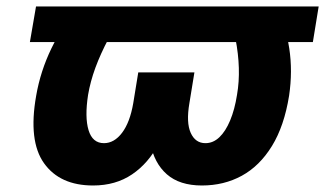

<svg xmlns="http://www.w3.org/2000/svg" viewBox="-20 -566 1011 596"><path d="M969.2 -545.9 951.2 -435.5H72.8L91.8 -545.9ZM224.6 -545.9H377.4Q342.3 -493.7 317.1 -446.3Q292 -398.9 276.1 -355.7Q260.3 -312.5 253.4 -271.5Q242.7 -202.1 254.9 -161.9Q267.1 -121.6 302.7 -121.6Q334.5 -121.6 358.9 -153.8Q383.3 -186 393.6 -245.6L409.2 -341.3H532.2L518.6 -264.2Q505.4 -182.6 473.1 -120.8Q440.9 -59.1 389.9 -24.7Q338.9 9.8 269 9.8Q166 9.8 116.7 -59.3Q67.4 -128.4 92.3 -269Q105.5 -345.2 139.6 -415.8Q173.8 -486.3 224.6 -545.9ZM683.6 -545.9H835.9Q867.2 -486.3 877.9 -415.8Q888.7 -345.2 877.4 -269Q862.3 -174.8 824.2 -112.8Q786.1 -50.8 730.7 -20.5Q675.3 9.8 606.9 9.8Q537.6 9.8 498 -24.9Q458.5 -59.6 446.8 -121.3Q435.1 -183.1 448.2 -264.2L461.4 -341.3H583.5L567.9 -245.6Q557.6 -185.5 572 -153.6Q586.4 -121.6 617.7 -121.6Q641.6 -121.6 660.9 -139.9Q680.2 -158.2 694.3 -191.9Q708.5 -225.6 715.8 -272Q722.7 -312 721.4 -355.2Q720.2 -398.4 710.9 -446Q701.7 -493.7 683.6 -545.9Z"/></svg>

Font: Inter ExtraBold
Style: Italic
Weight: 800
Italic angle: -9.3988°
Designer: Rasmus Andersson
Foundry: rsms
Version: Version 4.001;git-66647c0bb